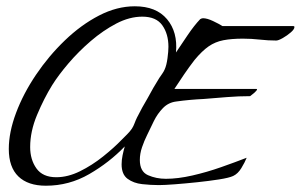

<svg xmlns="http://www.w3.org/2000/svg" viewBox="-20 -567 957 611"><path d="M126 24Q69 24 38.5 -5.5Q8 -35 8 -93Q8 -146 31 -207.5Q54 -269 94.5 -329Q135 -389 186.5 -438.5Q238 -488 295 -517.5Q352 -547 409 -547Q477 -547 511.5 -506Q546 -465 540 -400Q556 -424 577 -455Q598 -486 617 -506Q622 -509 626 -509Q639 -509 658 -500Q677 -491 688 -484H913Q917 -484 917 -481Q917 -474 905.5 -464Q894 -454 880 -446Q866 -438 859 -438Q833 -438 806.5 -441Q780 -444 753 -444Q717 -444 691 -439Q665 -434 644 -419.5Q623 -405 599 -376Q582 -354 566 -330.5Q550 -307 535 -284H795Q798 -284 798 -283Q798 -279 788.5 -271Q779 -263 776 -261Q739 -261 702 -258Q665 -255 628 -252Q606 -251 584 -249Q562 -247 541 -244Q516 -241 498.5 -223Q481 -205 469.5 -181.5Q458 -158 448 -137Q439 -119 432 -98.5Q425 -78 425 -58Q425 -21 451 -9.5Q477 2 508 2Q546 2 592 -8.5Q638 -19 683.5 -35Q729 -51 765 -65Q759 -50 748 -32Q737 -14 722 -7Q709 -1 677 4Q645 9 607 13Q569 17 536 19.5Q503 22 487 22H484Q460 22 432.5 19Q405 16 386 2Q367 -12 367 -44Q367 -58 370 -72.5Q373 -87 377 -101Q328 -50 264 -13Q200 24 126 24ZM159 -3Q196 -3 234.5 -22Q273 -41 308 -69Q343 -97 367 -122Q375 -130 384.5 -139.5Q394 -149 400 -158Q405 -166 408.5 -175.5Q412 -185 416 -193Q424 -209 432.5 -224.5Q441 -240 450 -255Q459 -272 468 -287.5Q477 -303 487 -319Q491 -325 496 -332Q501 -339 504 -346Q510 -359 513 -381.5Q516 -404 516 -418Q516 -459 496.5 -486.5Q477 -514 433 -514Q392 -514 350 -492Q308 -470 269 -436.5Q230 -403 198 -365.5Q166 -328 146 -296Q120 -254 98 -201.5Q76 -149 76 -99Q76 -59 96 -31Q116 -3 159 -3Z"/></svg>

Font: Caramel
Style: Regular
Weight: 400
Designer: Robert E. Leuschke
Foundry: Robert E. Leuschke
Version: Version 1.010